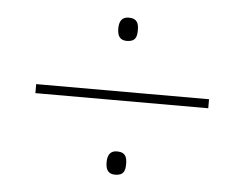

<svg xmlns="http://www.w3.org/2000/svg" viewBox="-39 -608 648 509"><g transform="rotate(5 285.0 -353.0)"><path d="M284 -500C308 -500 311 -514 311 -531C311 -547 308 -562 284 -562C264 -562 259 -547 259 -531C259 -514 264 -500 284 -500ZM55 -341H515V-365H55ZM284 -144C308 -144 311 -158 311 -175C311 -191 308 -206 284 -206C264 -206 259 -191 259 -175C259 -158 264 -144 284 -144Z"/></g></svg>

Font: Noto Sans Arabic UI Th
Style: Regular
Weight: 100
Designer: Monotype Design Team, Nadine Chahine and Nizar Qandah
Foundry: Monotype Imaging Inc.
Version: Version 2.010